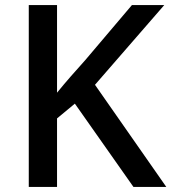

<svg xmlns="http://www.w3.org/2000/svg" viewBox="-20 -734 673 754"><path d="M633 0H504L274 -327L204 -269V0H93V-714H204V-370Q230 -402 258 -434Q286 -466 314 -497L498 -714H625L353 -401Z"/></svg>

Font: Noto Sans Syriac Eastern Medium
Style: Regular
Weight: 500
Designer: Patrick Giasson and the Monotype Design Team
Foundry: Monotype Imaging Inc.
Version: Version 3.001